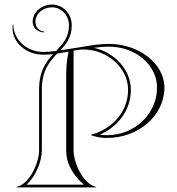

<svg xmlns="http://www.w3.org/2000/svg" viewBox="-20 -815 770 835"><path d="M387.9 -607.1C408.9 -610 430.3 -612 455 -612C569.8 -612 663 -532.3 663 -434C663 -319.7 565.3 -227 445 -227C433.7 -227 425.5 -227.6 413.9 -229.4C493.6 -263.7 549 -336.7 549 -424C549 -514 476.4 -587.9 387.9 -607.1ZM695 -434C695 -538.9 583.1 -624 455 -624C396.8 -624 357.9 -613.4 300 -605.2C279.7 -602.3 260.8 -598.9 242.1 -596C268.8 -624.3 292 -653.3 292 -705.2C292 -754.9 253.6 -795.2 206.4 -795.2C159.8 -795.2 122 -761.6 122 -720.2C122 -694.8 144.4 -674.2 172 -674.2V-678.2C151 -678.2 134 -697 134 -720.2C134 -755 166.4 -783.2 206.3 -783.2C247 -783.2 280 -748.3 280 -705.2C280 -652.6 253.2 -624.1 223.9 -593.3C205.8 -590.9 187.5 -589.2 167.8 -589.2C96.1 -589.2 37.8 -643 37.8 -709.2H35.8C34.9 -703.6 34.5 -698.2 34.5 -693.1C34.5 -629.1 94.2 -577.2 167.8 -577.2C183 -577.2 197.2 -578.2 211.1 -579.7C180 -545.8 150 -505 150 -426.2V-160C150 -107.3 108.6 -14.3 52 -2V0H398V-2C341.4 -14.3 300 -107.3 300 -160V-595C307 -596 313 -596.9 320 -598C328.1 -599.3 335 -599.8 343.2 -599.8C445.8 -599.8 537 -521 537 -424C537 -331.1 470.8 -254.4 376 -229V-227C399.4 -218.8 420.3 -215 445 -215C583 -215 695 -313.1 695 -434ZM228.7 -582C244.7 -584.3 260.8 -587.2 278 -590.1C271.1 -555.2 268 -525.4 268 -490V-160C268 -101.2 298.4 -52.8 344.7 -12H95.3C135.8 -47.7 162 -114.9 162 -160V-426.2C162 -508.4 195.7 -547.4 228.7 -582Z"/></svg>

Font: SortefaxS01
Style: Medium
Weight: 500
Designer: gluk
Foundry: gluk
Version: Version 0.261